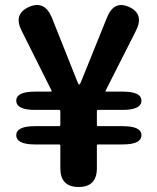

<svg xmlns="http://www.w3.org/2000/svg" viewBox="-20 -747 629 767"><path d="M294 0Q221 0 221 -75V-165Q221 -170 216 -170H120Q45 -170 45 -207Q45 -243 120 -243H216Q221 -243 221 -248V-303Q221 -308 216 -308H120Q45 -308 45 -345Q45 -381 120 -381H183Q188 -381 186 -385L67 -623Q32 -690 95 -719Q158 -747 187 -677L289 -421Q294 -409 296.5 -409Q299 -409 304 -421L407 -676Q435 -747 496 -719Q557 -691 523 -624L402 -385Q400 -381 405 -381H470Q545 -381 545 -345Q545 -308 470 -308H372Q367 -308 367 -303V-248Q367 -243 372 -243H470Q545 -243 545 -207Q545 -170 470 -170H372Q367 -170 367 -165V-75Q367 0 294 0Z"/></svg>

Font: Resource Han Rounded KR
Style: Bold
Weight: 700
Designer: Cyano Hao (round all glyphs); Ryoko NISHIZUKA 西塚涼子 (kana, bopomofo & ideographs); Paul D. Hunt (Latin, Greek & Cyrillic)
Foundry: Cyano Hao
Version: 0.990